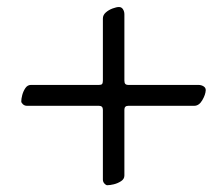

<svg xmlns="http://www.w3.org/2000/svg" viewBox="-20 -527 637 558"><path d="M291.8 11.3Q287.8 11.3 283.4 6.4Q279 1.5 279 -5.2V-208Q279 -219.5 267.6 -219.5H58.3Q51.6 -219.5 46.7 -223.9Q41.8 -228.4 41.8 -232.4Q41.8 -239.8 44.7 -250.9Q47.6 -261.9 53.8 -271.1Q60.1 -280.2 69.9 -280.2H266.3Q275.4 -280.2 277.2 -283.4Q279 -286.7 279 -293.1V-473.1Q279 -483.3 287.4 -490.7Q295.7 -498.1 307.2 -502.4Q318.7 -506.6 325.8 -506.6Q333.3 -506.6 337.4 -500.1Q341.5 -493.7 341.5 -485.4V-292.8Q341.5 -286.1 344.1 -283.2Q346.8 -280.2 352.9 -280.2H556.7Q565 -280.2 571.6 -276.1Q578.2 -272 577.9 -264.6Q577.2 -251.6 567.8 -235.6Q558.4 -219.5 544.4 -219.5H352.9Q341.5 -219.5 341.5 -208.2V-16.8Q341.5 -6.8 331.9 -0.5Q322.3 5.8 310.8 8.6Q299.3 11.3 291.8 11.3Z"/></svg>

Font: EB Garamond
Style: Italic
Weight: 400
Italic angle: -17.2°
Designer: Georg Duffner and Octavio Pardo
Foundry: Georg Duffner
Version: Version 1.001